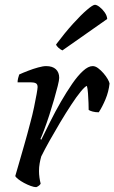

<svg xmlns="http://www.w3.org/2000/svg" viewBox="-20 -773 472 793"><path d="M129.8 0Q120.7 0 107 -5Q93.3 -10 79.3 -17.5Q65.4 -25 55.2 -33Q45.1 -41 43.1 -46Q47.6 -61.3 57 -94Q66.4 -126.6 79.4 -171.7Q92.4 -216.7 105.4 -267Q113.9 -298 120.5 -329.6Q127.1 -361.2 131.2 -384.3Q135.3 -407.3 135.3 -413.5Q135.3 -425.3 127.8 -429.2Q120.2 -433 106.9 -433H52.6Q52.6 -441 54.9 -450.2Q57.1 -459.4 59.4 -465.4Q75 -472.6 95.9 -480.6Q116.7 -488.7 137.2 -494.3Q157.6 -500 170.6 -500Q196.6 -500 210.6 -487.2Q224.5 -474.4 224.5 -451.3Q224.5 -442.3 218.5 -418.1Q212.5 -393.9 203.3 -362Q194.1 -330.2 183.5 -297.3Q172.8 -264.5 162.8 -237.8Q152.8 -211.2 147.1 -199L150.4 -195.8Q167.4 -230 187.7 -271.1Q208.1 -312.2 231.5 -352.7Q254.9 -393.2 277.9 -426.6Q300.9 -460 322.8 -480Q344.7 -500 362.7 -500Q374 -500 385.5 -491.2Q397.1 -482.5 407.6 -470.3Q418.2 -458.1 425 -446.1Q431.7 -434 432.5 -428Q428.7 -393.8 415.7 -362.9Q402.8 -332 387.9 -309.2Q374.3 -309.2 362.8 -312.2Q351.4 -315.3 346.2 -319Q346.2 -328.8 345.6 -347.8Q345 -366.7 343.5 -387Q342 -407.3 339 -418.2Q331 -416.1 313.5 -394.8Q295.9 -373.5 274 -340Q252 -306.6 228.9 -267.9Q205.8 -229.1 185 -192.2Q164.3 -155.2 150.3 -126.8Q146.3 -112.8 143.7 -97.7Q141.1 -82.5 141.1 -66.9Q141.1 -52.8 143 -39.5Q144.9 -26.2 147.9 -14.5Q146.6 -11.5 142.2 -7.4Q137.8 -3.2 129.8 0ZM237.8 -564.8Q230.3 -568 221.7 -575.5Q213.2 -583.1 211.6 -589.4Q247.9 -637.7 281.2 -674.5Q314.6 -711.4 339.1 -732.3Q363.5 -753.2 372 -753.2Q379.6 -753.2 391.1 -744.4Q402.7 -735.6 412.3 -722Q422 -708.4 422.8 -694.6Z"/></svg>

Font: Texturina Medium
Style: Italic
Weight: 500
Italic angle: -11°
Designer: Guillermo Torres Carreño
Foundry: Omnibus-Type
Version: Version 1.002